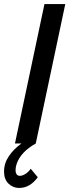

<svg xmlns="http://www.w3.org/2000/svg" viewBox="-62 -710 343 950"><path d="M90 125 125 167Q86 220 33 220Q2 220 -20 198.5Q-42 177 -42 139Q-42 98 -18 62.5Q6 27 44 0H12L158 -690H261L115 0Q40 42 20 102Q15 117 15 132Q15 145 20.5 152.5Q26 160 36 160Q49 160 64 150.5Q79 141 90 125Z"/></svg>

Font: Decalotype Medium Italic
Style: Regular
Weight: 500
Italic angle: -12°
Designer: Alfredo Marco Pradil
Foundry: Alfredo Marco Pradil
Version: Version 1.0